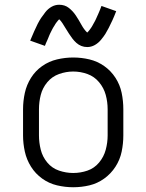

<svg xmlns="http://www.w3.org/2000/svg" viewBox="-20 -780 616 808"><path d="M288 8Q323 8 356.5 0Q390 -8 418.5 -28.5Q447 -49 466 -78.5Q485 -108 492 -142Q499 -176 499 -210V-320Q499 -355 492 -389Q485 -423 466 -452.5Q447 -482 418.5 -502Q390 -522 356.5 -530Q323 -538 288 -538Q254 -538 220 -530Q186 -522 157.5 -502Q129 -482 110.5 -452.5Q92 -423 84.5 -389Q77 -355 77 -320V-210Q77 -176 84.5 -142Q92 -108 110.5 -78.5Q129 -49 157.5 -28.5Q186 -8 220 0Q254 8 288 8ZM288 -52Q258 -52 228.5 -62Q199 -72 179 -96Q159 -120 151.5 -150Q144 -180 144 -210V-320Q144 -351 151.5 -380.5Q159 -410 179 -434Q199 -458 228.5 -468.5Q258 -479 288 -479Q319 -479 348 -468.5Q377 -458 397 -434Q417 -410 425 -380.5Q433 -351 433 -320V-210Q433 -180 425 -150Q417 -120 397 -96Q377 -72 348 -62Q319 -52 288 -52ZM347 -582Q364 -582 379 -590.5Q394 -599 405.5 -613Q417 -627 423.5 -637.5Q430 -648 437.5 -662.5Q445 -677 453 -694.5Q461 -712 469 -733L407 -755Q405 -749 402.5 -743Q400 -737 398 -732Q396 -727 393.5 -721.5Q391 -716 389 -711.5Q387 -707 385 -702.5Q383 -698 381 -694Q379 -690 377 -686.5Q375 -683 373 -679.5Q371 -676 369.5 -673Q368 -670 366 -667Q364 -664 363 -662.5Q362 -661 358 -655.5Q354 -650 352 -648Q350 -646 347 -643Q334 -655 322.5 -676Q311 -697 299 -715Q287 -733 270 -746.5Q253 -760 229 -760Q212 -760 197 -751.5Q182 -743 171 -729Q160 -715 153 -704.5Q146 -694 138.5 -679.5Q131 -665 123.5 -647.5Q116 -630 107 -609L169 -587Q171 -593 173.5 -598.5Q176 -604 178.5 -609.5Q181 -615 183 -620Q185 -625 187 -630Q189 -635 191 -639Q193 -643 195 -647Q197 -651 199 -655Q201 -659 203 -662.5Q205 -666 207 -669Q209 -672 210.5 -674.5Q212 -677 213 -679Q214 -681 218 -686Q222 -691 224 -693.5Q226 -696 229 -699Q236 -693 243 -682Q250 -671 257 -659.5Q264 -648 270.5 -638Q277 -628 284.5 -618Q292 -608 301.5 -599.5Q311 -591 322.5 -586.5Q334 -582 347 -582Z"/></svg>

Font: Iosevka Sparkle Light
Style: Regular
Weight: 300
Designer: Belleve Invis
Foundry: Belleve Invis
Version: Version 4.5.0; ttfautohint (v1.8.3)